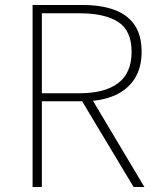

<svg xmlns="http://www.w3.org/2000/svg" viewBox="-20 -746 629 766"><path d="M110 0V-726H311Q383 -726 435.5 -707Q488 -688 516.5 -647Q545 -606 545 -539Q545 -475 516.5 -431Q488 -387 435.5 -364.5Q383 -342 311 -342H147V0ZM147 -374H298Q398 -374 451.5 -414.5Q505 -455 505 -539Q505 -624 451.5 -658.5Q398 -693 298 -693H147ZM513 0 301 -353 343 -357 556 0Z"/></svg>

Font: Noto Sans TC
Style: Regular
Weight: 100
Designer: Ryoko NISHIZUKA 西塚涼子 (kana, bopomofo & ideographs); Paul D. Hunt (Latin, Greek & Cyrillic); Sandoll Communications 산돌커뮤니
Foundry: Adobe
Version: Version 2.004;hotconv 1.0.118;makeotfexe 2.5.65603